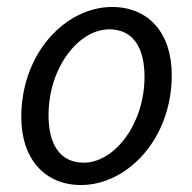

<svg xmlns="http://www.w3.org/2000/svg" viewBox="-20 -518 549 550"><path d="M212 12C344 12 472 -119 472 -303C472 -424 405 -498 301 -498C169 -498 41 -367 41 -183C41 -62 109 12 212 12ZM220 -52C155 -52 119 -100 119 -188C119 -324 205 -434 293 -434C358 -434 394 -386 394 -298C394 -163 308 -52 220 -52Z"/></svg>

Font: Source Sans Pro
Style: Italic
Weight: 400
Italic angle: -11°
Designer: Paul D. Hunt
Foundry: Adobe Systems Incorporated
Version: Version 3.006;hotconv 1.0.111;makeotfexe 2.5.65597